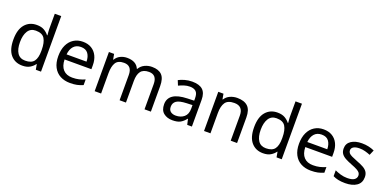

<svg xmlns="http://www.w3.org/2000/svg" viewBox="-8 -1609 4967 2468"><g transform="rotate(20 2475.5 -375.0)"><path d="M275 10Q175 10 115 -59.5Q55 -129 55 -267Q55 -405 115.5 -475.5Q176 -546 276 -546Q338 -546 377.5 -523Q417 -500 442 -467H448Q447 -480 444.5 -505.5Q442 -531 442 -546V-760H530V0H459L446 -72H442Q418 -38 378 -14Q338 10 275 10ZM289 -63Q374 -63 408.5 -109.5Q443 -156 443 -250V-266Q443 -366 410 -419.5Q377 -473 288 -473Q217 -473 181.5 -416.5Q146 -360 146 -265Q146 -169 181.5 -116Q217 -63 289 -63Z M907 -546Q976 -546 1025.5 -516Q1075 -486 1101.5 -431.5Q1128 -377 1128 -304V-251H761Q763 -160 807.5 -112.5Q852 -65 932 -65Q983 -65 1022.5 -74.5Q1062 -84 1104 -102V-25Q1063 -7 1023 1.5Q983 10 928 10Q852 10 793.5 -21Q735 -52 702.5 -113.5Q670 -175 670 -264Q670 -352 699.5 -415Q729 -478 782.5 -512Q836 -546 907 -546ZM906 -474Q843 -474 806.5 -433.5Q770 -393 763 -321H1036Q1035 -389 1004 -431.5Q973 -474 906 -474Z M1852 -546Q1943 -546 1988 -499.5Q2033 -453 2033 -349V0H1946V-345Q1946 -472 1837 -472Q1759 -472 1725.5 -427Q1692 -382 1692 -296V0H1605V-345Q1605 -472 1495 -472Q1414 -472 1383 -422Q1352 -372 1352 -278V0H1264V-536H1335L1348 -463H1353Q1378 -505 1420.5 -525.5Q1463 -546 1511 -546Q1637 -546 1675 -456H1680Q1707 -502 1753.5 -524Q1800 -546 1852 -546Z M2402 -545Q2500 -545 2547 -502Q2594 -459 2594 -365V0H2530L2513 -76H2509Q2474 -32 2435.5 -11Q2397 10 2329 10Q2256 10 2208 -28.5Q2160 -67 2160 -149Q2160 -229 2223 -272.5Q2286 -316 2417 -320L2508 -323V-355Q2508 -422 2479 -448Q2450 -474 2397 -474Q2355 -474 2317 -461.5Q2279 -449 2246 -433L2219 -499Q2254 -518 2302 -531.5Q2350 -545 2402 -545ZM2428 -259Q2328 -255 2289.5 -227Q2251 -199 2251 -148Q2251 -103 2278.5 -82Q2306 -61 2349 -61Q2417 -61 2462 -98.5Q2507 -136 2507 -214V-262Z M3018 -546Q3114 -546 3163 -499.5Q3212 -453 3212 -349V0H3125V-343Q3125 -472 3005 -472Q2916 -472 2882 -422Q2848 -372 2848 -278V0H2760V-536H2831L2844 -463H2849Q2875 -505 2921 -525.5Q2967 -546 3018 -546Z M3568 10Q3468 10 3408 -59.5Q3348 -129 3348 -267Q3348 -405 3408.5 -475.5Q3469 -546 3569 -546Q3631 -546 3670.5 -523Q3710 -500 3735 -467H3741Q3740 -480 3737.5 -505.5Q3735 -531 3735 -546V-760H3823V0H3752L3739 -72H3735Q3711 -38 3671 -14Q3631 10 3568 10ZM3582 -63Q3667 -63 3701.5 -109.5Q3736 -156 3736 -250V-266Q3736 -366 3703 -419.5Q3670 -473 3581 -473Q3510 -473 3474.5 -416.5Q3439 -360 3439 -265Q3439 -169 3474.5 -116Q3510 -63 3582 -63Z M4200 -546Q4269 -546 4318.5 -516Q4368 -486 4394.5 -431.5Q4421 -377 4421 -304V-251H4054Q4056 -160 4100.5 -112.5Q4145 -65 4225 -65Q4276 -65 4315.5 -74.5Q4355 -84 4397 -102V-25Q4356 -7 4316 1.5Q4276 10 4221 10Q4145 10 4086.5 -21Q4028 -52 3995.5 -113.5Q3963 -175 3963 -264Q3963 -352 3992.5 -415Q4022 -478 4075.5 -512Q4129 -546 4200 -546ZM4199 -474Q4136 -474 4099.5 -433.5Q4063 -393 4056 -321H4329Q4328 -389 4297 -431.5Q4266 -474 4199 -474Z M4906 -148Q4906 -70 4848 -30Q4790 10 4692 10Q4636 10 4595.5 1Q4555 -8 4524 -24V-104Q4556 -88 4601.5 -74.5Q4647 -61 4694 -61Q4761 -61 4791 -82.5Q4821 -104 4821 -140Q4821 -160 4810 -176Q4799 -192 4770.5 -208Q4742 -224 4689 -244Q4637 -264 4600 -284Q4563 -304 4543 -332Q4523 -360 4523 -404Q4523 -472 4578.5 -509Q4634 -546 4724 -546Q4773 -546 4815.5 -536.5Q4858 -527 4895 -510L4865 -440Q4831 -454 4794 -464Q4757 -474 4718 -474Q4664 -474 4635.5 -456.5Q4607 -439 4607 -409Q4607 -387 4620 -371.5Q4633 -356 4663.5 -341.5Q4694 -327 4745 -307Q4796 -288 4832 -268Q4868 -248 4887 -219.5Q4906 -191 4906 -148Z"/></g></svg>

Font: Noto Sans Tifinagh
Style: Regular
Weight: 400
Designer: JamraPatel
Foundry: JamraPatel LLC
Version: Version 2.004; ttfautohint (v1.8.4.7-5d5b)